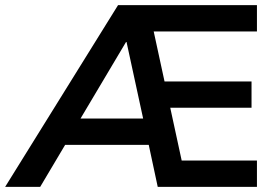

<svg xmlns="http://www.w3.org/2000/svg" viewBox="-56 -725 1068 745"><path d="M-36 0 402 -705H941V-603H503L533 -637L590 -374L547 -409H920V-307H569L597 -342L657 -65L611 -102H941V0H556L513 -201L555 -163H169L217 -197L100 0ZM433 -562 238 -234 229 -265H531L507 -230L435 -562Z"/></svg>

Font: NunitoSans3
Style: Bold
Weight: 700
Designer: Vernon Adams
Foundry: Vernon Adams
Version: Version 3.101;gftools[0.9.27]